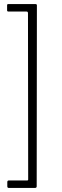

<svg xmlns="http://www.w3.org/2000/svg" viewBox="-20 -762 308 947"><path d="M162 -736 161 157Q161 165 152 165H24Q16 165 16 157V136Q16 128 24 128H113Q117 128 118 127Q119 126 119 122L118 -697Q118 -705 111 -705H22Q15 -705 15 -711V-737Q15 -742 22 -742H154Q162 -742 162 -736Z"/></svg>

Font: Libre Franklin Thin Thin
Style: Regular
Weight: 250
Version: Version 3.000